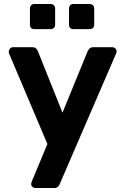

<svg xmlns="http://www.w3.org/2000/svg" viewBox="-20 -758 625 968"><path d="M158 190Q150 190 143.5 184Q137 178 137 169Q137 167 138 163.5Q139 160 141 155L219 -32L27 -485Q24 -493 24 -498Q25 -507 31 -513.5Q37 -520 46 -520H143Q156 -520 162 -513.5Q168 -507 171 -500L295 -190L422 -500Q426 -508 432 -514Q438 -520 451 -520H546Q555 -520 561.5 -513.5Q568 -507 568 -499Q568 -494 564 -485L281 170Q278 178 271.5 184Q265 190 252 190ZM350 -611Q340 -611 334 -617Q328 -623 328 -633V-715Q328 -725 334 -731.5Q340 -738 350 -738H432Q442 -738 448.5 -731.5Q455 -725 455 -715V-633Q455 -623 448.5 -617Q442 -611 432 -611ZM153 -611Q143 -611 137 -617Q131 -623 131 -633V-715Q131 -725 137 -731.5Q143 -738 153 -738H235Q245 -738 251.5 -731.5Q258 -725 258 -715V-633Q258 -623 251.5 -617Q245 -611 235 -611Z"/></svg>

Font: Rubik Light SemiBold
Style: Regular
Weight: 600
Version: Version 2.300;gftools[0.9.30]